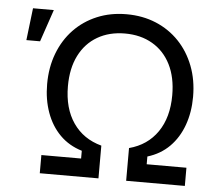

<svg xmlns="http://www.w3.org/2000/svg" viewBox="-52 -795 966 853"><g transform="rotate(5 431.0 -368.5)"><path d="M155.8 0V-81.1H333V-115.7Q274.9 -133.3 235.1 -173.3Q195.3 -213.4 174.6 -271Q153.8 -328.6 153.8 -397.5Q153.8 -472.2 177.5 -534.4Q201.2 -596.7 244.6 -642.1Q288.1 -687.5 347.7 -712.4Q407.2 -737.3 479 -737.3Q550.8 -737.3 610.4 -712.4Q669.9 -687.5 713.4 -642.1Q756.8 -596.7 780.8 -534.4Q804.7 -472.2 804.7 -397.5Q804.7 -328.6 783.9 -271Q763.2 -213.4 723.4 -173.3Q683.6 -133.3 625.5 -115.7V-81.1H802.7V0H541V-146Q622.1 -167.5 667 -232.4Q711.9 -297.4 711.9 -396.5Q711.9 -476.1 683.1 -533.2Q654.3 -590.3 601.8 -620.8Q549.3 -651.4 479.5 -651.4Q409.2 -651.4 356.7 -620.8Q304.2 -590.3 275.4 -533.2Q246.6 -476.1 246.6 -396.5Q246.6 -297.9 291.3 -232.9Q335.9 -168 417.5 -146V0ZM44.9 -584 62 -727.5H154.8L106 -584Z"/></g></svg>

Font: Inter 16pt
Style: Regular
Weight: 400
Version: Version 4.001;git-66647c0bb